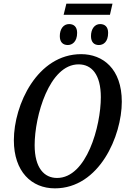

<svg xmlns="http://www.w3.org/2000/svg" viewBox="-20 -1022 698 1053"><path d="M329 -941H583L597 -1002H344ZM352 -775C375 -775 403 -792 403 -842C403 -875 385 -890 359 -890C328 -890 308 -863 308 -824C308 -791 325 -775 352 -775ZM522 -775C547 -775 573 -792 573 -842C573 -875 555 -890 529 -890C499 -890 479 -863 479 -824C479 -791 496 -775 522 -775ZM281 11C525 11 648 -277 648 -464C648 -645 544 -725 425 -725C185 -725 56 -448 56 -253C56 -81 153 11 281 11ZM293 -46C223 -46 170 -100 170 -226C170 -385 250 -669 411 -669C483 -669 533 -613 533 -489C533 -330 455 -46 293 -46Z"/></svg>

Font: Noto Serif Condensed Medium
Style: Italic
Weight: 500
Width: 3
Italic angle: -12°
Designer: Monotype Design Team
Foundry: Monotype Imaging Inc.
Version: Version 2.013